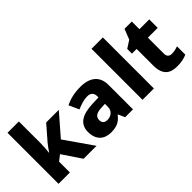

<svg xmlns="http://www.w3.org/2000/svg" viewBox="-6 -1452 2022 2022"><g transform="rotate(-45 1005.0 -441.0)"><path d="M241 -505V-826H72V-66H241V-227L304 -276L445 -66H638L420 -379L625 -615H437L297 -454C276 -429 253 -395 235 -369H232C237 -412 241 -462 241 -505Z M956 -626C868 -626 791 -608 731 -576L782 -464C835 -487 887 -504 936 -504C984 -504 1013 -481 1013 -428V-412L919 -409C760 -402 677 -349 677 -232C677 -112 749 -56 846 -56C937 -56 980 -81 1027 -140H1031L1064 -66H1181V-430C1181 -559 1099 -626 956 -626ZM962 -314 1013 -316V-272C1013 -213 969 -177 913 -177C875 -177 849 -194 849 -236C849 -283 878 -311 962 -314Z M1492 -66V-826H1323V-66Z M1885 -190C1849 -190 1826 -209 1826 -248V-489H1972V-615H1826V-729H1718L1672 -613L1588 -559V-489H1658V-242C1658 -97 1731 -56 1833 -56C1897 -56 1942 -68 1978 -84V-208C1947 -197 1919 -190 1885 -190Z"/></g></svg>

Font: Noto Sans Malayalam UI ExtraBold
Style: Regular
Weight: 800
Designer: Jelle Bosma - Monotype Design Team
Foundry: Monotype Imaging Inc.
Version: Version 2.104